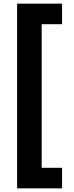

<svg xmlns="http://www.w3.org/2000/svg" viewBox="-20 -819 404 1055"><path d="M321 216H74V-799H321V-686H209V103H321Z"/></svg>

Font: Noto Sans Sinhala UI ExtraBold
Style: Regular
Weight: 800
Designer: Jelle Bosma - Monotype Design Team
Foundry: Monotype Imaging Inc.
Version: Version 2.006; ttfautohint (v1.8.4.7-5d5b)